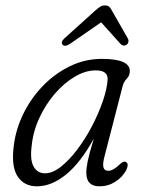

<svg xmlns="http://www.w3.org/2000/svg" viewBox="-20 -664 519 693"><path d="M358 -102.5Q350 -73.5 353.2 -60.5Q356.5 -47.5 370.5 -47.5Q388.5 -47.5 412.5 -71Q426 -84 434 -79.5Q446.5 -74 436 -50.5Q422.5 -25 396.5 -8.2Q370.5 8.5 339 8.5Q291.5 8.5 291.5 -40.5Q291.5 -57 296.5 -82Q301.5 -107 318.5 -163.5Q271 -77 218.5 -34.2Q166 8.5 113 8.5Q69 8.5 45.2 -24.8Q21.5 -58 28.5 -127Q34 -188.5 61 -246.5Q88 -304.5 131.8 -350.8Q175.5 -397 230.8 -424.2Q286 -451.5 348 -451.5Q450.5 -451.5 448.5 -406Q448 -390.5 437.8 -380.2Q427.5 -370 423 -354.5ZM94 -135Q88 -85.5 101.8 -62Q115.5 -38.5 142.5 -38.5Q170 -38.5 200.2 -62.5Q230.5 -86.5 259.8 -125.5Q289 -164.5 312.8 -210.2Q336.5 -256 351.5 -300Q366.5 -344 368.5 -377Q370 -410 325.5 -410Q288.5 -410 250 -387.2Q211.5 -364.5 178 -325.8Q144.5 -287 121.8 -237.8Q99 -188.5 94 -135ZM233 -506Q214 -493.5 206 -502.5Q198 -512 212.5 -525.5L324.5 -626.5Q334 -635 341.8 -639.8Q349.5 -644.5 358.5 -644.5Q368 -644.5 373.5 -640Q379 -635.5 383.5 -626.5L441.5 -525Q445 -518 443.2 -511.8Q441.5 -505.5 437 -502.5Q425 -495 414.5 -506L345 -583.5Z"/></svg>

Font: Fraunces 72pt S100 Light
Style: Italic
Weight: 300
Italic angle: -16°
Version: Version 1.000; ttfautohint (v1.8.3)